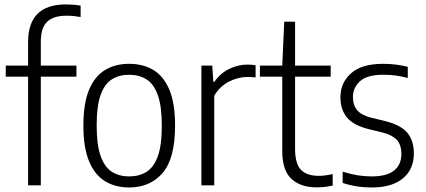

<svg xmlns="http://www.w3.org/2000/svg" viewBox="-20 -838 1924 868"><path d="M107 0V-491.5H6V-541.5H107V-647.5Q107 -818 277.5 -818Q293 -818 310.5 -816.8Q328 -815.5 344.5 -812.5V-761Q328 -764 313 -765.5Q298 -767 280.5 -767Q222.5 -767 193.5 -740Q164.5 -713 164.5 -649.5V-541.5H325.5V-491.5H164.5V0Z M564 9.5Q501.5 9.5 455 -18.8Q408.5 -47 382.8 -108.5Q357 -170 357 -270.5Q357 -370.5 382.5 -431.8Q408 -493 454.5 -521.2Q501 -549.5 564 -549.5Q627 -549.5 673.5 -521.5Q720 -493.5 745.8 -432Q771.5 -370.5 771.5 -270.5Q771.5 -121 715 -55.8Q658.5 9.5 564 9.5ZM564 -40.5Q609.5 -40.5 642.5 -61.2Q675.5 -82 693.5 -131.8Q711.5 -181.5 711.5 -269Q711.5 -357.5 693.5 -408Q675.5 -458.5 642.2 -479.2Q609 -500 564 -500Q519 -500 486 -479.5Q453 -459 435 -409.2Q417 -359.5 417 -272Q417 -183 435 -132.5Q453 -82 486 -61.2Q519 -40.5 564 -40.5Z M890.5 0V-541.5H939.5L944.5 -468H949Q976 -507 1016.2 -526.5Q1056.5 -546 1099.5 -546Q1119 -546 1135.5 -543V-488Q1126 -489 1117 -489.5Q1108 -490 1097 -490Q1056.5 -490 1014.8 -468.8Q973 -447.5 948.5 -405V0Z M1412 9Q1338.5 9 1297.2 -29.5Q1256 -68 1256 -156.5V-491.5H1155V-541.5H1256L1265 -740H1314V-541.5H1475V-491.5H1314V-165.5Q1314 -97 1341 -70Q1368 -43 1421.5 -43Q1448.5 -43 1484 -51V1Q1447.5 9 1412 9Z M1660.5 9.5Q1590.5 9.5 1529 -11V-62Q1565.5 -50.5 1597 -45.5Q1628.5 -40.5 1660.5 -40.5Q1728 -40.5 1761.2 -66.8Q1794.5 -93 1794.5 -141.5Q1794.5 -184.5 1773.2 -206.5Q1752 -228.5 1707.5 -239.5L1647.5 -254Q1577.5 -271.5 1548.2 -307.2Q1519 -343 1519 -398.5Q1519 -464 1567.2 -506.8Q1615.5 -549.5 1711.5 -549.5Q1742.5 -549.5 1770 -546Q1797.5 -542.5 1823.5 -536V-485.5Q1793.5 -493.5 1767.8 -496.8Q1742 -500 1712.5 -500Q1639.5 -500 1607.5 -470.8Q1575.5 -441.5 1575.5 -400Q1575.5 -362.5 1595 -339.5Q1614.5 -316.5 1659.5 -305.5L1720 -291Q1792.5 -273 1821.8 -237.2Q1851 -201.5 1851 -144.5Q1851 -73 1801.8 -31.8Q1752.5 9.5 1660.5 9.5Z"/></svg>

Font: Encode Sans SmCnd Lt
Style: Regular
Weight: 300
Width: 4
Designer: Multiple Designers
Foundry: Impallari Type
Version: Version 3.002; ttfautohint (v1.8.3) -l 8 -r 50 -G 200 -x 14 